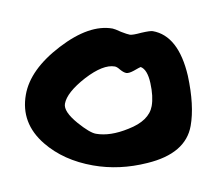

<svg xmlns="http://www.w3.org/2000/svg" viewBox="-48 -469 488 426"><g transform="rotate(10 196.5 -256.0)"><path d="M383.8 -221.7Q383.8 -159.2 303.7 -124Q245.1 -97.7 185.5 -97.7Q119.1 -97.7 70.3 -127Q11.7 -162.1 11.7 -226.6Q11.7 -283.2 67.4 -343.8Q123 -404.3 175.8 -404.3Q180.7 -404.3 195.3 -400.4Q210 -397.5 215.8 -397.5Q221.7 -397.5 240.2 -406.2Q258.8 -414.1 264.6 -414.1Q322.3 -414.1 358.4 -330.1Q383.8 -267.6 383.8 -221.7ZM291 -250Q291 -271.5 279.3 -299.8Q267.6 -328.1 252 -331.1Q250 -330.1 238.3 -320.3Q228.5 -312.5 222.7 -312.5Q216.8 -312.5 208 -317.4Q200.2 -322.3 195.3 -322.3Q168.9 -322.3 134.8 -285.2Q100.6 -247.1 100.6 -221.7Q100.6 -204.1 135.7 -184.6Q166 -168 179.7 -168Q211.9 -168 249 -191.4Q291 -216.8 291 -250Z"/></g></svg>

Font: Lazy Dog
Style: Regular
Weight: 400
Version: July 2001 - Freeware